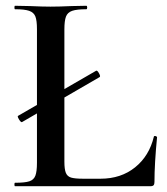

<svg xmlns="http://www.w3.org/2000/svg" viewBox="-20 -645 578 665"><path d="M43 -244 313 -400Q317 -402 323 -391Q329 -380 325 -378L56 -222Q52 -221 45.5 -232Q39 -243 43 -244ZM268 -26H328Q399 -26 448 -65.5Q497 -105 513 -172Q513 -174 517 -174Q519 -174 521.5 -172.5Q524 -171 524 -170Q515 -78 515 -15Q515 -7 512 -3.5Q509 0 500 0H32Q30 0 30 -6Q30 -12 32 -12Q66 -12 81.5 -17Q97 -22 102.5 -36.5Q108 -51 108 -81V-544Q108 -574 102.5 -588Q97 -602 81 -607.5Q65 -613 32 -613Q30 -613 30 -619Q30 -625 32 -625L83 -624Q127 -622 155 -622Q185 -622 229 -624L279 -625Q282 -625 282 -619Q282 -613 279 -613Q246 -613 230 -607.5Q214 -602 208.5 -587.5Q203 -573 203 -543V-85Q203 -59 208 -46.5Q213 -34 226 -30Q239 -26 268 -26Z"/></svg>

Font: Cormorant SC SemiBold
Style: Regular
Weight: 600
Designer: Christian Thalmann (Catharsis Fonts)
Foundry: Catharsis Fonts
Version: Version 4.000